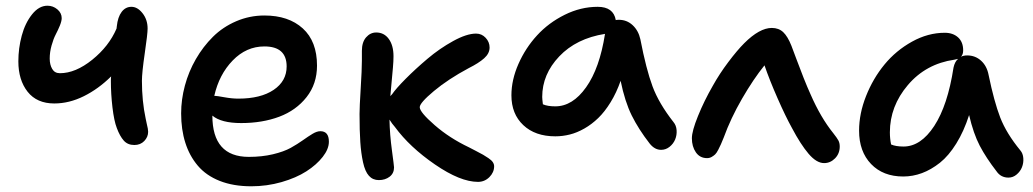

<svg xmlns="http://www.w3.org/2000/svg" viewBox="-20 -569 3654 679"><path d="M171.9 -203.1Q110.4 -203.1 77.6 -244.6Q44.9 -286.1 44.9 -352.1Q44.9 -398.4 56.9 -442.9Q68.8 -487.3 93.3 -518.1Q117.7 -548.8 147.9 -548.8Q167.5 -548.8 182.9 -535.9Q198.2 -522.9 198.2 -504.9Q198.2 -494.6 191.7 -478.5Q185.1 -462.4 177 -447Q168.9 -431.6 162.4 -408.2Q155.8 -384.8 155.8 -361.8Q155.8 -340.3 164.6 -325.2Q173.3 -310.1 191.9 -310.1Q247.1 -310.1 306.2 -357.7Q365.2 -405.3 392.1 -467.8Q392.1 -469.2 392.6 -471.9Q393.1 -474.6 393.1 -476.1Q396.5 -508.8 410.2 -526.9Q423.8 -544.9 444.8 -544.9Q466.3 -544.9 484.1 -522.2Q502 -499.5 502 -467.8Q502 -449.2 491.9 -380.4Q481.9 -311.5 481.9 -283.2Q481.9 -211.9 495.1 -149.9Q496.6 -141.6 499 -131.3Q501.5 -121.1 502.7 -114.5Q503.9 -107.9 503.9 -103Q503.9 -84.5 490.2 -70.3Q476.6 -56.2 455.1 -56.2Q431.6 -56.2 417.7 -71.8Q403.8 -87.4 393.1 -116.2Q383.3 -141.6 377.7 -189.2Q372.1 -236.8 372.1 -283.2Q372.1 -293 373 -298.8Q328.1 -254.4 276.4 -228.8Q224.6 -203.1 171.9 -203.1Z M868.7 89.8Q805.2 89.8 757.1 70.8Q709 51.8 679.4 16.8Q649.9 -18.1 635.3 -64.5Q620.6 -110.8 620.6 -168Q620.6 -216.8 633.8 -266.1Q647 -315.4 672.6 -359.9Q698.2 -404.3 733.2 -439Q768.1 -473.6 815.4 -493.9Q862.8 -514.2 915 -514.2Q1000.5 -514.2 1050.8 -468.5Q1101.1 -422.9 1101.1 -336.9Q1101.1 -272.5 1064.2 -225.6Q1027.3 -178.7 967.5 -156.2Q907.7 -133.8 833 -133.8Q762.2 -133.8 731 -160.2Q731 -14.2 859.9 -14.2Q906.2 -14.2 945.1 -23.4Q983.9 -32.7 1008.1 -46.1Q1032.2 -59.6 1051 -73Q1069.8 -86.4 1085.2 -95.7Q1100.6 -105 1112.8 -105Q1143.1 -105 1143.1 -67.9Q1143.1 -42 1121.3 -14.2Q1099.6 13.7 1063.5 36.9Q1027.3 60.1 975.6 75Q923.8 89.8 868.7 89.8ZM739.7 -230Q746.6 -230 773.4 -225.1Q800.3 -220.2 822.8 -220.2Q901.9 -220.2 947.8 -251.2Q993.7 -282.2 993.7 -334Q993.7 -404.8 915 -404.8Q851.1 -404.8 803 -355.2Q754.9 -305.7 737.8 -230Z M1319.8 67.9Q1298.3 67.9 1284.7 52.7Q1271 37.6 1263.9 5.1Q1256.8 -27.3 1254.2 -66.7Q1251.5 -106 1251.5 -166Q1251.5 -189.9 1255.6 -256.3Q1259.8 -322.8 1259.8 -355V-389.2Q1259.8 -419.9 1274.7 -437Q1289.6 -454.1 1310.5 -454.1Q1338.4 -454.1 1355 -431.2Q1371.6 -408.2 1371.6 -370.1Q1371.6 -353 1369.6 -330.1Q1367.7 -307.1 1364.7 -276.4Q1361.8 -245.6 1360.4 -229Q1361.3 -230 1363.5 -232.4Q1365.7 -234.9 1366.7 -235.8Q1380.4 -255.9 1414.6 -290.3Q1448.7 -324.7 1491.7 -361.1Q1534.7 -397.5 1582.5 -423.8Q1630.4 -450.2 1663.6 -450.2Q1683.6 -450.2 1697.5 -435.3Q1711.4 -420.4 1711.4 -400.9Q1711.4 -379.9 1692.1 -362.8Q1672.9 -345.7 1637.7 -328.1Q1564.9 -289.1 1514.6 -247.1Q1464.4 -205.1 1464.4 -189.9Q1464.4 -172.4 1517.1 -126.5Q1569.8 -80.6 1638.7 -47.9Q1645 -44.4 1662.8 -35.4Q1680.7 -26.4 1688.5 -21.7Q1696.3 -17.1 1707.3 -9.8Q1718.3 -2.4 1722.9 4.6Q1727.5 11.7 1727.5 19Q1727.5 40.5 1710.7 57.4Q1693.8 74.2 1670.4 74.2Q1607.9 74.2 1518.3 12.7Q1428.7 -48.8 1376.5 -120.1Q1366.7 -130.9 1357.4 -146Q1358.4 -93.3 1366 -37.6Q1373.5 18.1 1373.5 22.9Q1373.5 43.9 1357.9 55.9Q1342.3 67.9 1319.8 67.9Z M1943.8 -86.9Q1872.6 -86.9 1830.6 -126.5Q1788.6 -166 1788.6 -231.9Q1788.6 -286.6 1813.5 -343Q1838.4 -399.4 1879.2 -443.8Q1919.9 -488.3 1976.8 -516.6Q2033.7 -544.9 2093.8 -544.9Q2149.4 -544.9 2157.7 -498Q2160.6 -499 2168.5 -499Q2196.8 -499 2217.3 -480Q2237.8 -460.9 2244.6 -430.2Q2265.1 -324.2 2287.6 -263.7Q2310.1 -203.1 2361.8 -137.2Q2371.6 -125.5 2372.8 -108.4Q2374 -91.3 2367.7 -75.9Q2361.3 -60.5 2347.9 -49.8Q2334.5 -39.1 2317.9 -39.1Q2295.4 -39.1 2277.8 -61Q2238.3 -111.8 2214.1 -160.6Q2189.9 -209.5 2174.8 -283.2Q2160.2 -241.2 2139.4 -207.5Q2118.7 -173.8 2095.7 -151.6Q2072.8 -129.4 2046.6 -114.5Q2020.5 -99.6 1995.1 -93.3Q1969.7 -86.9 1943.8 -86.9ZM1897.5 -226.1Q1897.5 -219.7 1899.9 -200.2Q1916.5 -192.9 1943.8 -192.9Q2004.9 -192.9 2052.7 -260.3Q2100.6 -327.6 2119.6 -449.2Q2018.1 -433.1 1957.8 -369.6Q1897.5 -306.2 1897.5 -226.1Z M2480.5 -9.8Q2455.1 -9.8 2440.9 -30.3Q2426.8 -50.8 2426.8 -80.1Q2426.8 -105.5 2448.5 -158.9Q2470.2 -212.4 2500.5 -265.1Q2524.4 -308.1 2555.7 -349.6Q2586.9 -391.1 2611.8 -416Q2666 -470.2 2709.5 -470.2Q2733.9 -470.2 2749.8 -455.3Q2765.6 -440.4 2778.8 -407.2Q2783.2 -396 2795.9 -361.6Q2808.6 -327.1 2821.8 -293.9Q2835 -260.7 2846.7 -234.9Q2882.3 -153.3 2926.8 -98.1Q2939.9 -81.5 2944.8 -72.5Q2949.7 -63.5 2949.7 -50.8Q2949.7 -25.9 2933.1 -9Q2916.5 7.8 2894.5 7.8Q2867.7 7.8 2839.6 -25.1Q2811.5 -58.1 2780.8 -116.2Q2758.3 -156.7 2729.7 -221.7Q2701.2 -286.6 2683.6 -337.9Q2644.5 -289.6 2604.2 -220Q2564 -150.4 2539.6 -83Q2532.7 -65.9 2529.5 -58.8Q2526.4 -51.8 2520.3 -39.8Q2514.2 -27.8 2509 -22.9Q2503.9 -18.1 2496.6 -13.9Q2489.3 -9.8 2480.5 -9.8Z M3174.3 55.2Q3103 55.2 3060.5 11Q3018.1 -33.2 3018.1 -106.9Q3018.1 -167 3042.7 -229.2Q3067.4 -291.5 3107.9 -340.8Q3148.4 -390.1 3205.1 -421.6Q3261.7 -453.1 3321.3 -453.1Q3350.1 -453.1 3368.2 -436.8Q3386.2 -420.4 3386.2 -391.1Q3386.2 -376 3378.4 -368.2Q3387.2 -373 3400.4 -373Q3429.2 -373 3449.7 -354.2Q3470.2 -335.4 3476.1 -304.2Q3495.6 -209.5 3517.3 -153.3Q3539.1 -97.2 3588.4 -37.1Q3597.7 -26.4 3598.9 -9.5Q3600.1 7.3 3594.2 22.2Q3588.4 37.1 3575.4 48.1Q3562.5 59.1 3546.4 59.1Q3519.5 59.1 3504.4 37.1Q3467.3 -10.7 3444.8 -53.7Q3422.4 -96.7 3407.2 -162.1Q3388.7 -104.5 3361.8 -61.3Q3335 -18.1 3304 6.6Q3272.9 31.2 3240.5 43.2Q3208 55.2 3174.3 55.2ZM3127 -101.1Q3127 -79.1 3131.3 -58.1Q3147.9 -50.8 3175.3 -50.8Q3236.3 -50.8 3283.9 -123.5Q3331.5 -196.3 3352.1 -330.1Q3356.4 -350.6 3368.2 -360.8Q3356.4 -357.9 3355 -357.9Q3254.4 -343.3 3190.7 -268.3Q3127 -193.4 3127 -101.1Z"/></svg>

Font: Shantell Sans Irregular Bouncy
Style: Regular
Weight: 500
Designer: Stephen Nixon, Anya Danilova, Shantell Martin
Foundry: Arrow Type
Version: Version 1.006;[9816181b4]